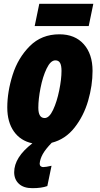

<svg xmlns="http://www.w3.org/2000/svg" viewBox="-20 -742 520 1002"><path d="M443 -606H161L185 -722H467ZM463 -372Q463 -296 440 -216.5Q417 -137 369 -76Q321 -15 250 3Q217 37 203 62.5Q189 88 187 112Q187 121 192.5 125.5Q198 130 205 130Q219 130 249 123L227 229Q197 240 149 240Q103 240 78.5 217Q54 194 54 157Q54 79 149 6Q87 -7 52.5 -56Q18 -105 18 -181Q18 -263 46 -351.5Q74 -440 135.5 -501.5Q197 -563 290 -563Q371 -563 417 -511.5Q463 -460 463 -372ZM301 -372Q301 -400 293.5 -413.5Q286 -427 269 -427Q244 -427 223.5 -384.5Q203 -342 191.5 -283Q180 -224 180 -180Q180 -126 213 -126Q237 -126 257 -168.5Q277 -211 289 -270Q301 -329 301 -372Z"/></svg>

Font: Noto Sans UI CondBlack
Style: Italic
Weight: 900
Width: 3
Italic angle: -12°
Designer: Monotype Design Team
Foundry: Monotype Imaging Inc.
Version: Version 1.001